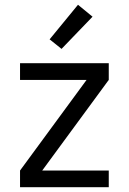

<svg xmlns="http://www.w3.org/2000/svg" viewBox="-20 -785 540 805"><path d="M64 0V-70L343 -450H64V-520H436V-450L157 -70H436V0ZM238 -580 188 -620 307 -765 368 -715Z"/></svg>

Font: Iosevka Algr
Style: Regular
Weight: 400
Monospace: yes
Designer: Belleve Invis
Foundry: Belleve Invis
Version: Version 26.0.2; ttfautohint (v1.8.3)